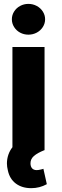

<svg xmlns="http://www.w3.org/2000/svg" viewBox="-20 -772 320 987"><path d="M20.5 104.5Q15.6 85 15.6 68.4Q15.6 45.4 22.9 23.7Q30.3 2 43.9 -15.1V-530.3H209V0H208Q172.4 14.2 154.5 29.8Q136.7 45.4 136.7 67.4Q136.7 84 145 93.3Q153.3 102.5 168.9 102.5Q177.7 102.5 191.2 99.1Q204.6 95.7 203.1 95.7L220.7 174.8Q183.6 195.3 140.6 195.3Q93.3 195.3 61.5 171.6Q29.8 147.9 20.5 104.5ZM41 -672.9Q41 -694.3 52.5 -712.6Q64 -731 83.5 -741.5Q103 -752 126 -752Q148.9 -752 168.7 -741.5Q188.5 -731 200.2 -712.6Q211.9 -694.3 211.9 -672.9Q211.9 -651.4 200.2 -633.1Q188.5 -614.7 168.7 -604.2Q148.9 -593.8 126 -593.8Q103 -593.8 83.5 -604.2Q64 -614.7 52.5 -633.1Q41 -651.4 41 -672.9Z"/></svg>

Font: Pretendard ExtraBold
Style: Regular
Weight: 800
Designer: Base glyphs from Inter by Rasmus Andersson; Hangeul glyphs from Noto Sans CJK(Source Han Sans) by Jang Soo-young and Kan
Foundry: Kil Hyung-jin
Version: Version 1.309